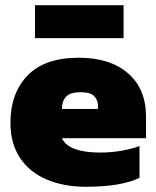

<svg xmlns="http://www.w3.org/2000/svg" viewBox="-20 -705 599 735"><path d="M114 -559V-685H453V-559ZM308 10Q225 10 159.5 -17.5Q94 -45 57 -100Q20 -155 20 -235Q20 -348 85.5 -416Q151 -484 282 -484Q401 -484 470 -424.5Q539 -365 539 -258V-176H217Q243 -121 363 -121Q407 -121 448 -128.5Q489 -136 514 -146V-24Q443 10 308 10ZM217 -288H355V-301Q355 -322 340.5 -337Q326 -352 289 -352Q249 -352 233 -335Q217 -318 217 -288Z"/></svg>

Font: Kanit ExtraBold
Style: Regular
Weight: 800
Designer: Katatrad Team
Foundry: CadsonDemak
Version: Version 2.000; ttfautohint (v1.8.3)